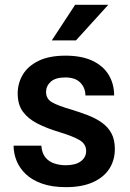

<svg xmlns="http://www.w3.org/2000/svg" viewBox="-20 -770 543 800"><path d="M293 -750H431.2L296.4 -601.6H195.8ZM230 -218.8Q175.8 -234.9 136.2 -255.1Q96.7 -275.4 75.2 -304.9Q53.7 -334.5 53.7 -380.4Q53.7 -423.3 75.2 -459.2Q96.7 -495.1 140.9 -516.6Q185.1 -538.1 252.9 -538.1Q320.3 -538.1 365.2 -516.8Q410.2 -495.6 432.9 -458Q455.6 -420.4 455.6 -372.1H335.9Q335.9 -403.8 314.9 -425.5Q293.9 -447.3 252 -447.3Q210.9 -447.3 191.4 -429.4Q171.9 -411.6 171.9 -386.7Q171.9 -357.9 197.3 -343.5Q222.7 -329.1 276.9 -313.5Q314 -302.2 346.7 -289.6Q379.4 -276.9 404.5 -259Q429.7 -241.2 444.1 -214.8Q458.5 -188.5 458.5 -149.4Q458.5 -102.1 435.1 -66.2Q411.6 -30.3 366.2 -10.3Q320.8 9.8 254.4 9.8Q196.8 9.8 155.3 -4.9Q113.8 -19.5 87.6 -44.4Q61.5 -69.3 49.1 -100.1Q36.6 -130.9 36.6 -163.1H152.3Q154.3 -132.8 168.7 -114.7Q183.1 -96.7 205.8 -89.1Q228.5 -81.5 253.4 -81.5Q294.4 -81.5 316.7 -97.9Q338.9 -114.3 338.9 -141.1Q338.9 -169.9 311.8 -186Q284.7 -202.1 230 -218.8Z"/></svg>

Font: Robert Sans
Style: Bold
Weight: 700
Designer: Christian Robertson (extended by Adam Twardoch)
Foundry: Google
Version: Version 12.135;April 2, 2019;FontCreator 11.5.0.2425 64-bit;